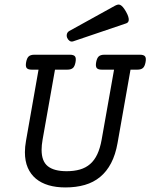

<svg xmlns="http://www.w3.org/2000/svg" viewBox="-20 -823 669 854"><path d="M121.1 -513.2Q104.5 -513.2 98.6 -520.5Q92.8 -527.8 96.2 -546.4Q99.6 -564.9 107.9 -572.3Q116.2 -579.6 132.8 -579.6H291Q307.6 -579.6 313.5 -572.3Q319.3 -564.9 315.9 -546.4Q312.5 -527.8 304.2 -520.5Q295.9 -513.2 279.3 -513.2H224.6L169.4 -201.7Q165 -176.8 165 -156.7Q165 -105.5 192.9 -83.5Q220.7 -61.5 276.4 -61.5Q309.6 -61.5 335.7 -69.1Q361.8 -76.7 381.1 -93.5Q400.4 -110.4 412.8 -137Q425.3 -163.6 432.1 -201.7L487.3 -513.2H432.6Q416 -513.2 410.2 -520.5Q404.3 -527.8 407.7 -546.4Q411.1 -564.9 419.4 -572.3Q427.7 -579.6 444.3 -579.6H602.5Q619.1 -579.6 625 -572.3Q630.9 -564.9 627.4 -546.4Q624 -527.8 615.7 -520.5Q607.4 -513.2 590.8 -513.2H560.5L502.9 -187Q493.7 -134.8 474.1 -97.4Q454.6 -60.1 425.3 -35.9Q396 -11.7 357.2 -0.5Q318.4 10.7 271 10.7Q229.5 10.7 196.3 1Q163.1 -8.8 139.6 -28.3Q116.2 -47.9 103.5 -77.1Q90.8 -106.4 90.8 -146Q90.8 -157.7 92 -170.4Q93.3 -183.1 95.7 -196.8L151.4 -513.2ZM491.2 -797.4Q497.6 -800.8 503.2 -802.2Q508.8 -803.7 514.4 -801.3Q520 -798.8 526.4 -791.7Q532.7 -784.7 540.5 -771Q547.9 -757.8 550.5 -748.8Q553.2 -739.7 552.7 -733.6Q552.2 -727.5 548.8 -723.9Q545.4 -720.2 540.5 -718.8L305.7 -639.2Q296.4 -636.2 289.3 -641.4Q282.2 -646.5 278.8 -654.8Q275.4 -663.1 277.6 -671.6Q279.8 -680.2 288.1 -685.1Z"/></svg>

Font: Courier Prime
Style: Italic
Weight: 400
Monospace: yes
Designer: Alan Dague-Greene
Foundry: Quote-Unquote Apps
Version: Version 1.202